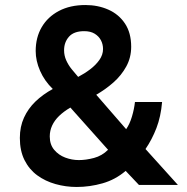

<svg xmlns="http://www.w3.org/2000/svg" viewBox="-20 -736 744 764"><path d="M285 8Q242 8 201 -3.5Q160 -15 128 -38.5Q96 -62 77.5 -99Q59 -136 59 -187Q59 -232 75.5 -268Q92 -304 121 -332Q150 -360 190 -382Q157 -414 139.5 -454Q122 -494 122 -533Q122 -587 146 -628Q170 -669 214.5 -692.5Q259 -716 320 -716Q370 -716 411.5 -697.5Q453 -679 477.5 -642Q502 -605 502 -550Q502 -507 482.5 -471.5Q463 -436 432 -408.5Q401 -381 363 -359L482 -222Q496 -242 505 -272Q514 -302 517 -330H625Q620 -272 602.5 -226.5Q585 -181 559 -143L688 0H533L480 -56Q439 -21 388 -6.5Q337 8 285 8ZM294 -99Q322 -99 354 -107.5Q386 -116 410 -140L260 -308Q233 -292 215 -274.5Q197 -257 187.5 -236.5Q178 -216 178 -193Q178 -161 195.5 -140Q213 -119 239.5 -109Q266 -99 294 -99ZM291 -430Q316 -443 338.5 -460Q361 -477 375.5 -497.5Q390 -518 390 -541Q390 -560 381.5 -576Q373 -592 356.5 -602Q340 -612 315 -612Q274 -612 254.5 -590Q235 -568 235 -536Q235 -515 243.5 -496Q252 -477 265 -461Q278 -445 291 -430Z"/></svg>

Font: Onest SemiBold
Style: Regular
Weight: 600
Designer: Dmitri Voloshin, Andrey Kudryavtsev
Foundry: Dmitri Voloshin, Andrey Kudryavtsev
Version: Version 1.000;gftools[0.9.33]